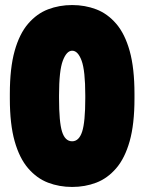

<svg xmlns="http://www.w3.org/2000/svg" viewBox="-20 -732 572 761"><path d="M19 -341Q19 -240 38 -172.5Q57 -105 91.5 -65Q126 -25 170.5 -8Q215 9 266 9Q317 9 361.5 -8Q406 -25 440.5 -65Q475 -105 494 -172.5Q513 -240 513 -341V-360Q513 -462 494 -530Q475 -598 440.5 -638Q406 -678 361.5 -695Q317 -712 266 -712Q215 -712 170.5 -695Q126 -678 91.5 -638Q57 -598 38 -530Q19 -462 19 -360ZM214 -343V-354Q214 -452 229 -491.5Q244 -531 266 -531Q289 -531 303.5 -491.5Q318 -452 318 -354V-343Q318 -248 305.5 -210Q293 -172 266 -172Q238 -172 226 -210Q214 -248 214 -343Z"/></svg>

Font: Phudu Black
Style: Regular
Weight: 900
Version: Version 1.005;gftools[0.9.23]